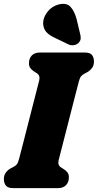

<svg xmlns="http://www.w3.org/2000/svg" viewBox="-20 -971 505 991"><path d="M282.5 -143.5Q276.5 -118.5 295.5 -106.5L309 -98Q322 -90 328.8 -80.2Q335.5 -70.5 335.5 -55.5Q335.5 -31 321 -15.5Q306.5 0 278.5 0H49Q20 0 10 -13.5Q0 -27 0 -47Q0 -67.5 10.8 -81.2Q21.5 -95 34.5 -101.5L49.5 -109.5Q61 -115.5 67 -123Q73 -130.5 78 -149.5Q88 -187.5 101.8 -241.2Q115.5 -295 130.5 -353.5Q145.5 -412 159.2 -465.5Q173 -519 182.5 -556.5Q188.5 -581.5 169.5 -593.5L156 -602Q143 -610.5 136.2 -620Q129.5 -629.5 129.5 -644.5Q129.5 -669.5 144.2 -684.8Q159 -700 186.5 -700H416Q445.5 -700 455.2 -686.8Q465 -673.5 465 -653Q465 -633 454.2 -619.2Q443.5 -605.5 430.5 -598.5L415.5 -590.5Q404.5 -584.5 398.2 -577Q392 -569.5 387 -550.5Q377 -512.5 363.2 -458.8Q349.5 -405 334.5 -346.5Q319.5 -288 305.8 -234.5Q292 -181 282.5 -143.5ZM375.5 -872 393 -798.5Q397 -785 396.5 -772.8Q396 -760.5 385 -749Q374.5 -739.5 360 -737.8Q345.5 -736 334 -741.5L268.5 -773Q233 -789 218 -806.8Q203 -824.5 202.5 -853Q203.5 -882.5 225.5 -910.5Q247.5 -938.5 282.5 -948Q324 -958 344.2 -935.5Q364.5 -913 375.5 -872Z"/></svg>

Font: Fraunces 144pt SuperSoft Black
Style: Italic
Weight: 900
Italic angle: -16°
Version: Version 1.000;[b76b70a41]